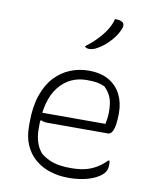

<svg xmlns="http://www.w3.org/2000/svg" viewBox="-90 -882 780 961"><g transform="rotate(10 300.0 -401.5)"><path d="M332 -536Q394 -536 435 -512Q476 -488 496.5 -446.5Q517 -405 517 -354V-350Q517 -325 514 -300.5Q511 -276 503 -259.5Q495 -243 480 -243H171Q162 -243 154 -245Q146 -247 141 -250L126 -241L122 -288H460Q463 -303 465 -318.5Q467 -334 467 -351Q467 -396 456 -423Q445 -450 422 -472Q403 -481 382.5 -484.5Q362 -488 331 -488Q243 -488 189 -420.5Q135 -353 135 -222V-205Q135 -169 144.5 -139Q154 -109 174 -86Q205 -61 240 -50.5Q275 -40 327 -40Q367 -40 397.5 -47Q428 -54 454.5 -69.5Q481 -85 506 -110H512Q513 -107 513.5 -102Q514 -97 514 -89Q514 -73 509.5 -62Q505 -51 497 -43Q481 -27 455.5 -15Q430 -3 396.5 3.5Q363 10 323 10Q274 10 231 -3.5Q188 -17 155 -44.5Q122 -72 103.5 -113.5Q85 -155 85 -211V-229Q85 -310 105 -368Q125 -426 159.5 -463Q194 -500 238.5 -518Q283 -536 332 -536ZM416 -813Q427 -813 434.5 -812Q442 -811 450 -807Q460 -803 462 -794Q464 -785 461 -777Q454 -755 438 -732Q422 -709 401 -689.5Q380 -670 355 -656Q344 -649 333 -646Q322 -643 314 -643Q309 -643 302.5 -645Q296 -647 291 -652Q324 -677 349 -703Q374 -729 391.5 -756.5Q409 -784 416 -813Z"/></g></svg>

Font: Recursive Casual Light
Style: Regular
Weight: 300
Version: Version 1.047